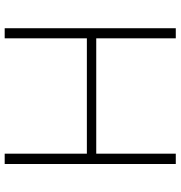

<svg xmlns="http://www.w3.org/2000/svg" viewBox="4 -756 752 799"><g transform="rotate(90 379.5 -356.0)"><path d="M619 -712H662V0H619V-342H139V0H97V-712H139V-381H619Z"/></g></svg>

Font: MuliDisplayVN ExtraLight
Style: Regular
Weight: 200
Designer: Vernon Adams
Foundry: Vernon Adams
Version: Version 2.100